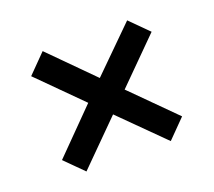

<svg xmlns="http://www.w3.org/2000/svg" viewBox="-84 -685 741 664"><g transform="rotate(-20 286.0 -353.0)"><path d="M441 -575 507 -509 351 -353 506 -198 440 -131 284 -286 130 -132 64 -198 217 -353 63 -507 130 -575 284 -420Z"/></g></svg>

Font: Noto Sans Lisu SemiBold
Style: Regular
Weight: 600
Designer: Monotype Design Team. David Williams.
Foundry: Monotype Imaging Inc.
Version: Version 2.102; ttfautohint (v1.8.4.7-5d5b)